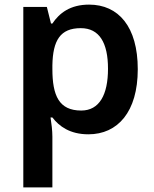

<svg xmlns="http://www.w3.org/2000/svg" viewBox="-20 -572 666 832"><path d="M366 -552C284 -552 237 -515 207 -470H201L183 -542H81V240H207V20C207 -6 203 -38 199 -63H207C236 -25 283 10 363 10C490 10 577 -87 577 -272C577 -457 493 -552 366 -552ZM330 -450C411 -450 448 -386 448 -274C448 -162 411 -93 332 -93C236 -93 207 -157 207 -273V-289C209 -397 241 -450 330 -450Z"/></svg>

Font: Noto Sans Arabic SemBd
Style: Regular
Weight: 600
Designer: Monotype Design Team, Nadine Chahine, Nizar Qandah and Khaled Hosny
Foundry: Monotype Imaging Inc.
Version: Version 2.012